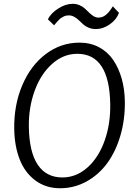

<svg xmlns="http://www.w3.org/2000/svg" viewBox="-20 -979 713 1007"><path d="M263.7 -846.2 231 -877.9Q247.1 -909.7 285.4 -934.3Q323.7 -959 361.3 -959Q380.9 -959 397.5 -951.7Q414.1 -944.3 425.8 -933.6Q437.5 -922.9 448.2 -912.1Q459 -901.4 471.2 -894Q483.4 -886.7 496.6 -886.7Q502.4 -886.7 508.1 -887.9Q513.7 -889.2 518.1 -890.6Q522.5 -892.1 527.3 -895.5Q532.2 -898.9 535.4 -901.1Q538.6 -903.3 543.2 -908.2Q547.9 -913.1 550 -915.3Q552.2 -917.5 556.6 -923.6Q561 -929.7 562 -931.2Q563 -932.6 567.1 -939Q571.3 -945.3 571.8 -945.8L604 -911.6Q591.8 -877 556.4 -851.8Q521 -826.7 482.4 -826.7Q461.4 -826.7 444.3 -834Q427.2 -841.3 415.8 -851.8Q404.3 -862.3 393.6 -872.8Q382.8 -883.3 369.6 -890.6Q356.4 -897.9 341.8 -898.4Q333.5 -898.4 326.4 -897Q319.3 -895.5 312.3 -891.4Q305.2 -887.2 300.8 -885Q296.4 -882.8 289.6 -875.5Q282.7 -868.2 280.8 -866.2Q278.8 -864.3 271.5 -855.5Q264.2 -846.7 263.7 -846.2ZM295.4 8.3Q220.2 8.3 165.5 -32.5Q110.8 -73.2 83.7 -141.8Q56.6 -210.4 54.7 -299.3Q52.2 -426.8 96.7 -531.5Q141.1 -636.2 220.5 -695.8Q299.8 -755.4 397 -755.4Q454.1 -755.4 499.5 -731.2Q544.9 -707 573.7 -664.6Q602.5 -622.1 618.2 -566.9Q633.8 -511.7 634.8 -447.3Q636.2 -353 611.8 -269Q587.4 -185.1 543 -124Q498.5 -63 434.1 -27.3Q369.6 8.3 295.4 8.3ZM307.1 -48.3Q380.4 -48.3 439 -100.8Q497.6 -153.3 528.8 -241.5Q560.1 -329.6 558.1 -433.6Q553.7 -696.8 385.3 -696.8Q312.5 -696.8 253.2 -643.8Q193.8 -590.8 161.9 -503.2Q129.9 -415.5 131.3 -314Q133.3 -181.2 178.2 -114.7Q223.1 -48.3 307.1 -48.3Z"/></svg>

Font: HaufeMerriweatherSansLt
Style: Italic
Weight: 300
Designer: Eben Sorkin ( eben@eyebytes.com )
Foundry: Eben Sorkin
Version: Version 1.56